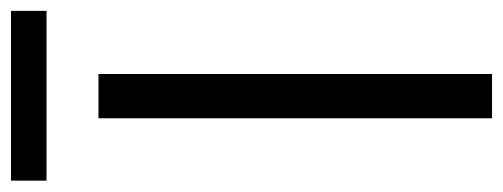

<svg xmlns="http://www.w3.org/2000/svg" viewBox="-312 -601 899 343"><g transform="rotate(-90 137.5 -429.5)"><path d="M97.7 -703.1V0H176.8V-703.1ZM-13.7 -795.9H289.6V-859.4H-13.7Z"/></g></svg>

Font: Faust Sans
Style: Regular
Weight: 400
Designer: Andreas Faust
Version: Version 1.003;Glyphs 3.1.2 (3151)